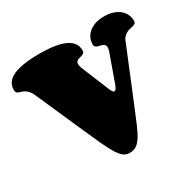

<svg xmlns="http://www.w3.org/2000/svg" viewBox="-175 -963 1189 1172"><g transform="rotate(-30 419.5 -377.5)"><path d="M616.2 -573.2Q622.6 -590.8 622.6 -602.5Q622.6 -614.3 617.2 -620.4Q611.8 -626.5 604 -629.9Q596.2 -633.3 586.9 -635Q577.6 -636.7 569.8 -639.6Q562 -642.6 556.6 -647.7Q551.3 -652.8 551.3 -663.1Q551.3 -686.5 560.5 -707.3Q569.8 -728 588.1 -743.7Q606.4 -759.3 633.5 -768.6Q660.6 -777.8 696.3 -777.8Q732.4 -777.8 759.8 -768.6Q787.1 -759.3 805.4 -743.7Q823.7 -728 833 -707.3Q842.3 -686.5 842.3 -663.1Q842.3 -651.4 836.2 -646.2Q830.1 -641.1 820.1 -638.2Q810.1 -635.3 797.6 -632.8Q785.2 -630.4 772.9 -624Q760.7 -617.7 749.8 -605.5Q738.8 -593.3 731.4 -570.8L584.5 -212.4Q557.1 -145 537.6 -99.9Q518.1 -54.7 500 -27.3Q481.9 0 462.6 11.5Q443.4 22.9 416.5 22.9Q393.1 22.9 374.5 8.8Q356 -5.4 335.7 -38.6Q315.4 -71.8 290.3 -126.5Q265.1 -181.2 229.5 -262.2L93.3 -570.8Q84 -591.8 73.2 -603.8Q62.5 -615.7 51.5 -622.1Q40.5 -628.4 30.5 -631.1Q20.5 -633.8 12.7 -637Q4.9 -640.1 0.2 -645.8Q-4.4 -651.4 -4.4 -663.1Q-4.4 -723.6 58.3 -750.7Q121.1 -777.8 240.2 -777.8Q297.9 -777.8 342.8 -771.2Q387.7 -764.6 418.2 -750.7Q448.7 -736.8 464.6 -715.1Q480.5 -693.4 480.5 -663.1Q480.5 -653.3 475.6 -647.9Q470.7 -642.6 463.4 -639.6Q456.1 -636.7 447.3 -634.8Q438.5 -632.8 431.2 -629.4Q423.8 -626 418.9 -620.4Q414.1 -614.7 414.1 -604Q414.1 -598.1 415.8 -590.6Q417.5 -583 421.4 -573.2L501.5 -377.9Q506.3 -366.7 511.7 -358.2Q517.1 -349.6 523.9 -349.6Q529.3 -349.6 535.4 -356.9Q541.5 -364.3 548.3 -382.8Z"/></g></svg>

Font: Corben
Style: Bold
Weight: 700
Designer: vernon adams
Foundry: vernon adams
Version: Version 1.101; ttfautohint (v1.6)